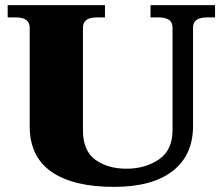

<svg xmlns="http://www.w3.org/2000/svg" viewBox="-20 -720 870 750"><path d="M96 -227V-612Q96 -652 42 -652H10V-700H390V-652H358Q304 -652 304 -612V-211Q304 -131 352.5 -96Q401 -61 474 -61Q548 -61 601 -97.5Q654 -134 654 -211V-612Q654 -652 600 -652H568V-700H820V-652H788Q734 -652 734 -612V-227Q734 -114 654.5 -52Q575 10 425 10Q266 10 181 -49Q96 -108 96 -227Z"/></svg>

Font: Taviraj Black
Style: Regular
Weight: 900
Designer: Katatrad Team
Foundry: CadsonDemak
Version: Version 1.001